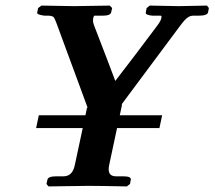

<svg xmlns="http://www.w3.org/2000/svg" viewBox="-20 -667 769 688"><path d="M399.4 -208 371.1 -75.2Q362.8 -35.2 395.5 -35.2H421.4Q451.2 -35.2 448.7 -22.9L445.8 -7.8L434.6 1Q334 -1 296.4 -1Q296.4 -1 153.8 1L146.5 -7.8L149.9 -22.9Q152.3 -35.2 181.6 -35.2H207.5Q239.7 -35.2 248 -75.2L276.4 -208H109.4L119.1 -253.9H286.1L292 -282.2L294.4 -279.8Q279.8 -319.8 260.5 -372.1Q241.2 -424.3 221.9 -476.6Q202.6 -528.8 188 -568.8Q175.8 -603.5 170.9 -606.9Q163.6 -610.8 154.8 -610.8H139.6Q111.3 -614.3 113.3 -622.1L116.7 -638.2L128.4 -647Q232.9 -645 246.1 -645L373.5 -647L381.8 -638.2L378.4 -623Q376 -610.8 347.7 -610.8H318.8Q315.9 -610.8 314 -602.1Q311.5 -589.8 317.4 -575.2Q374 -428.7 393.1 -377Q469.7 -476.1 543.5 -575.2Q556.2 -591.8 558.1 -602.1Q560.1 -610.8 555.7 -610.8H525.9Q500.5 -613.3 502.4 -622.1L505.4 -638.2L516.6 -647Q608.4 -645 621.1 -645L721.7 -647L728.5 -638.2L725.6 -623Q723.1 -610.8 691.9 -610.8H670.9Q663.6 -610.8 656.2 -606.7Q648.9 -602.5 641.1 -594Q633.3 -585.4 621.1 -568.8L415 -292L417.5 -293L409.2 -253.9H561L551.3 -208Z"/></svg>

Font: Linux Libertine Slanted
Style: Semibold Slanted
Weight: 600
Designer: Philipp H. Poll
Foundry: Philipp H. Poll
Version: Version 5.1.1